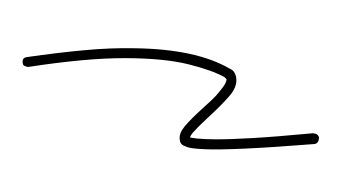

<svg xmlns="http://www.w3.org/2000/svg" viewBox="-47 -339 682 380"><g transform="rotate(15 293.5 -149.0)"><path d="M351 -59Q348 -59 346 -59.5Q344 -60 342 -60Q333 -61 330 -71Q326 -82 333.5 -98Q341 -114 357 -139Q364 -150 371 -161Q378 -172 382 -182Q388 -195 389 -201Q390 -207 389 -209Q389 -209 387.5 -210Q386 -211 384 -212Q356 -219 307.5 -218Q259 -217 185 -197.5Q111 -178 4 -131Q0 -130 -4 -131Q-8 -132 -9 -136Q-13 -145 -4 -149Q52 -173 102 -191.5Q152 -210 197 -221Q315 -251 389 -231Q397 -230 401.5 -225Q406 -220 407 -216Q414 -200 402.5 -177Q391 -154 375 -129Q369 -119 364 -111Q359 -103 355 -95Q351 -88 350 -84.5Q349 -81 349 -79Q352 -79 363 -80.5Q374 -82 399 -88.5Q424 -95 468 -109.5Q512 -124 582 -150Q593 -152 596 -144Q598 -133 590 -130Q508 -101 459 -85.5Q410 -70 385.5 -64.5Q361 -59 351 -59Z"/></g></svg>

Font: Redacted Script Light
Style: Regular
Weight: 300
Designer: Christian Naths
Foundry: Christian Naths
Version: Version 1.001; ttfautohint (v1.8.3)